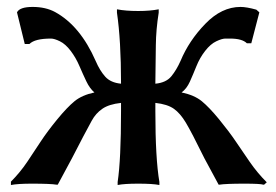

<svg xmlns="http://www.w3.org/2000/svg" viewBox="-20 -526 800 557"><path d="M11.7 1Q38.1 -25.4 59.1 -56.6Q80.1 -87.9 98.6 -116.2Q117.2 -144.5 146 -179.7Q174.8 -214.8 196.3 -232.4Q217.8 -250 253.9 -257.8Q240.2 -269.5 230.5 -290Q220.7 -310.5 210.4 -334.5Q200.2 -358.4 185.1 -378.4Q169.9 -398.4 153.8 -406.2Q137.7 -414.1 127.9 -414.1Q81.1 -414.1 65.4 -398.4H51.8L29.3 -490.2Q37.1 -505.9 74.7 -505.9Q112.3 -505.9 139.6 -491.2Q212.9 -451.2 257.8 -348.6Q269.5 -321.3 285.2 -303.7Q300.8 -286.1 331.1 -283.2V-285.2Q331.1 -408.2 319.3 -489.3V-499Q344.7 -494.1 380.9 -494.1Q415 -494.1 440.4 -499V-489.3Q432.6 -440.4 432.1 -395Q431.6 -349.6 430.7 -285.2V-283.2Q461.9 -286.1 477.1 -304.7Q492.2 -323.2 503.9 -349.6Q528.3 -408.2 575.7 -457Q623 -505.9 677.7 -505.9Q695.3 -505.9 723.6 -498L732.4 -490.2L709 -400.4H696.3Q682.6 -414.1 647.5 -414.1H633.8Q624 -414.1 607.4 -406.2Q590.8 -398.4 575.2 -378.4Q559.6 -358.4 549.8 -334Q540 -309.6 530.8 -289.1Q521.5 -268.6 506.8 -257.8Q543.9 -250 565.4 -232.4Q586.9 -214.8 615.7 -179.7Q644.5 -144.5 663.6 -116.2Q682.6 -87.9 704.6 -56.2Q726.6 -24.4 753.9 2.9L746.1 9.8H744.1Q735.4 6.8 689.5 6.8Q634.8 6.8 616.2 9.8H614.3L573.2 -66.4Q535.2 -143.6 519 -170.4Q502.9 -197.3 484.4 -210.4Q465.8 -223.6 430.7 -227.5V-203.1Q430.7 -66.4 442.4 2V10.7Q422.9 6.8 380.9 6.8Q340.8 6.8 321.3 10.7V2Q331.1 -63.5 331.1 -203.1V-227.5Q295.9 -223.6 276.9 -210.4Q257.8 -197.3 246.1 -175.8Q225.6 -138.7 188.5 -66.4L147.5 9.8H144.5Q127 6.8 72.3 6.8Q32.2 6.8 11.7 10.7Z"/></svg>

Font: GenEi LateMin P v2
Style: Medium
Weight: 500
Designer: o_tamon (Modified)
Foundry: o_tamon / Adobe Systems Incorporated / FONT 910 / Philipp H. Poll
Version: Version 2.1;Original Version 1.004